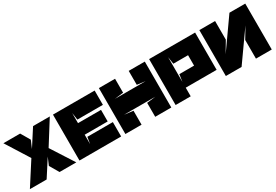

<svg xmlns="http://www.w3.org/2000/svg" viewBox="41 -1477 3329 2314"><g transform="rotate(-30 1706.0 -319.5)"><path d="M15 -639H248L323 -511L278 -406L428 -639H661L458 -316L661 0H428L353 -128L398 -233L248 0H15L218 -316L15 -639Z M930 -200H1285V0H705V-639H1285V-440H930L915 -540V-399H1235V-238H915V-107L930 -200Z M1344 -639H1569V-445L1446 -430H1874L1759 -445V-639H1983V0H1759V-194L1882 -209H1446L1569 -194V0H1344V-639Z M2253 -545V-200L2268 -300H2456H2473V-445H2456H2268L2253 -545ZM2253 -120V0H2043V-639H2683V-120H2253Z M2871 -228 3161 -639H3381V0H3161V-259L3252 -411L2961 0H2742V-639H2961V-380Z"/></g></svg>

Font: Banana Brick
Style: Regular
Weight: 400
Designer: artmaker
Foundry: artmaker
Version: Version 4.000 2011 initial release